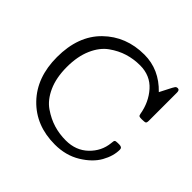

<svg xmlns="http://www.w3.org/2000/svg" viewBox="-172 -874 1066 1066"><g transform="rotate(45 361.0 -341.5)"><path d="M55.2 -340.8Q55.2 -506.8 150.6 -600.3Q246.1 -693.8 389.2 -693.8Q505.4 -693.8 592.8 -603Q601.6 -620.1 613.8 -644Q631.8 -680.2 637 -686.5Q642.1 -692.9 650.9 -692.9H652.8Q666 -692.9 666 -671.9V-451.2Q666 -436 660.4 -432.6Q654.8 -429.2 630.9 -429.2Q617.7 -429.2 612.8 -431.6Q607.9 -434.1 606 -444.8Q592.8 -523.9 543.5 -579.3Q494.1 -634.8 414.1 -634.8Q364.3 -634.8 318.6 -620.8Q272.9 -606.9 229.5 -575.9Q186 -544.9 159.4 -484.4Q132.8 -423.8 132.8 -340.8Q132.8 -256.8 159.9 -196.5Q187 -136.2 231.4 -105.7Q275.9 -75.2 321.5 -61.5Q367.2 -47.9 417 -47.9Q496.1 -47.9 547.6 -97.4Q599.1 -147 606 -215.8Q606.9 -233.9 611.1 -238Q615.2 -242.2 630.9 -242.2H644Q666 -242.2 666 -224.1Q666 -174.3 636.5 -121.6Q606.9 -68.8 541.5 -28.8Q476.1 11.2 390.1 11.2Q241.2 11.2 148.2 -85.2Q55.2 -181.6 55.2 -340.8Z"/></g></svg>

Font: CMU Concrete
Style: Roman
Weight: 500
Version: Version 0.7.0